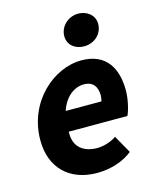

<svg xmlns="http://www.w3.org/2000/svg" viewBox="-111 -797 720 886"><g transform="rotate(-15 249.0 -354.5)"><path d="M243 12C312 12 372 -10 413 -43L365 -128C342 -111 304 -99 274 -99C211 -99 161 -130 165 -206H445C453 -220 469 -274 469 -322C469 -425 426 -509 306 -509C173 -509 28 -385 28 -201C28 -68 113 12 243 12ZM176 -302C198 -368 244 -399 288 -399C335 -399 351 -368 351 -330C351 -319 349 -310 347 -302ZM336 -568C386 -568 425 -604 425 -652C425 -696 386 -721 348 -721C298 -721 259 -682 259 -637C259 -591 297 -568 336 -568Z"/></g></svg>

Font: Source Sans Pro
Style: Bold Italic
Weight: 700
Italic angle: -11°
Designer: Paul D. Hunt
Foundry: Adobe Systems Incorporated
Version: Version 3.006;hotconv 1.0.111;makeotfexe 2.5.65597